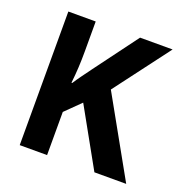

<svg xmlns="http://www.w3.org/2000/svg" viewBox="-103 -637 706 732"><g transform="rotate(20 250.0 -271.0)"><path d="M53 0H164V-175L225 -235L356 0H485L307 -318L476 -542H344L214 -367C193 -338 176 -316 160 -291H157C162 -336 164 -375 164 -420V-542H53Z"/></g></svg>

Font: Noto Sans Mono ExtraCondensed SemiBold
Style: Regular
Weight: 600
Width: 2
Designer: Monotype Design Team
Foundry: Monotype Imaging Inc.
Version: Version 2.014